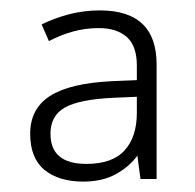

<svg xmlns="http://www.w3.org/2000/svg" viewBox="-20 -742 374 369"><path d="M172 -722Q281 -722 281 -618V-398H250L244 -443Q229 -422 203 -407.5Q177 -393 140 -393Q93 -393 65.5 -415.5Q38 -438 38 -485Q38 -533 76 -557.5Q114 -582 195 -586L243 -588V-616Q243 -654 223.5 -671Q204 -688 170 -688Q144 -688 120.5 -681.5Q97 -675 74 -663L60 -695Q84 -707 112.5 -714.5Q141 -722 172 -722ZM197 -554Q133 -551 105 -535.5Q77 -520 77 -485Q77 -427 146 -427Q196 -427 219.5 -453Q243 -479 243 -525V-556Z"/></svg>

Font: Noto Kufi Arabic ExtraLight
Style: Regular
Weight: 200
Designer: Monotype Design Team, David Williams, Khaled Hosny
Foundry: Google LLC
Version: Version 2.109; ttfautohint (v1.8.4.7-5d5b)